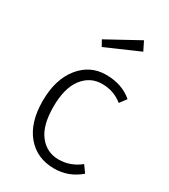

<svg xmlns="http://www.w3.org/2000/svg" viewBox="-194 -873 857 976"><g transform="rotate(30 234.5 -385.5)"><path d="M433.1 -481 403.8 -441.9Q353 -483.9 283.4 -483.9Q213.9 -483.9 169.9 -426.5Q126 -369.1 126 -259.5Q126 -149.9 169.4 -95Q212.9 -40 282 -40Q351.1 -40 407.2 -85L436 -44.9Q370.1 11.2 286.1 11.2Q184.1 11.2 124 -60.3Q64 -131.8 64 -257.8Q64 -383.8 124 -459Q184.1 -534.2 278.1 -534.2Q372.1 -534.2 433.1 -481ZM381.8 -730 187 -645 168 -679.2 356 -782.2Z"/></g></svg>

Font: FiraSans-Light
Style: Regular
Weight: 300
Designer: Carrois Corporate & Edenspiekermann AG
Foundry: Carrois Corporate GbR & Edenspiekermann AG
Version: Version 3.106;PS 003.106;hotconv 1.0.70;makeotf.lib2.5.58329